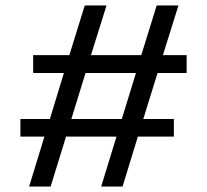

<svg xmlns="http://www.w3.org/2000/svg" viewBox="-20 -678 753 698"><path d="M164.1 0 220.1 -181.5H403.5L347.9 0H425.6L481.2 -181.5H612.1V-245.4H500.9L552.8 -412.7H658.5V-477.5H572.2L628.7 -658.1H549.6L493.6 -477.5H310.7L367.2 -658.1H288.1L232.1 -477.5H100.6V-412.7H212.3L161.3 -245.4H54.2V-181.5H141.5L85.9 0ZM290.9 -412.7H474.3L422.8 -245.4H239.4Z"/></svg>

Font: Arad
Style: Regular
Weight: 400
Designer: Mohammad Darvishi
Version: Version 1.010;September 21, 2024;FontCreator 15.0.0.2992 64-